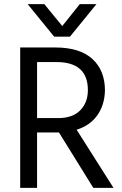

<svg xmlns="http://www.w3.org/2000/svg" viewBox="-20 -902 588 922"><path d="M316 -726H240L113 -882H193L279 -777L363 -882H443ZM263 -266H158V0H77V-674H246Q363 -674 423.5 -619Q484 -564 484 -467Q482 -397 447 -348Q412 -299 348 -279L525 0H428ZM251 -604H158V-335H260Q329 -335 365.5 -372.5Q402 -410 402 -469Q402 -604 251 -604Z"/></svg>

Font: Hind Vadodara
Style: Regular
Weight: 400
Designer: Hitesh Malaviya
Foundry: Indian Type Foundry
Version: Version 0.702;PS 1.0;hotconv 1.0.81;makeotf.lib2.5.63406